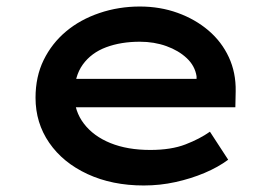

<svg xmlns="http://www.w3.org/2000/svg" viewBox="-20 -559 847 589"><path d="M421 10Q324 10 248.5 -25Q173 -60 131 -121Q89 -182 89 -259Q89 -324 114 -375Q139 -426 182.5 -462.5Q226 -499 285 -519Q344 -539 409 -539Q471 -539 525 -519.5Q579 -500 619.5 -465.5Q660 -431 682 -383.5Q704 -336 703 -279L702 -230H185L162 -317H599L583 -303V-325Q578 -357 553 -380.5Q528 -404 490.5 -417.5Q453 -431 409 -431Q351 -431 305.5 -414Q260 -397 234 -361Q208 -325 208 -268Q208 -218 237.5 -179.5Q267 -141 319 -120Q371 -99 441 -99Q505 -99 549 -116Q593 -133 624 -155L680 -69Q649 -46 607.5 -28.5Q566 -11 518.5 -0.5Q471 10 421 10Z"/></svg>

Font: Lexend Mega Medium
Style: Regular
Weight: 500
Version: Version 1.007